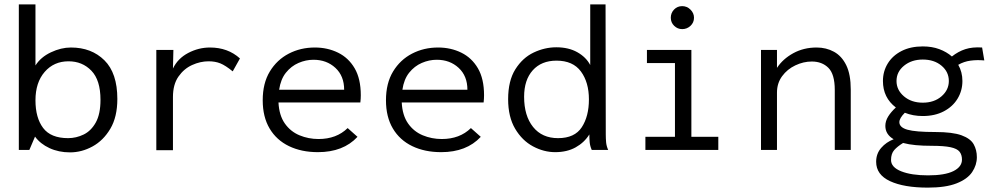

<svg xmlns="http://www.w3.org/2000/svg" viewBox="-20 -685 4544 877"><path d="M300 11Q248 11 206 -8.5Q164 -28 140 -61L114 0H66V-665H142V-386Q166 -424 212.5 -446Q259 -468 304 -468Q398 -468 457 -409.5Q516 -351 516 -233Q516 -151 484 -97Q452 -43 402.5 -16Q353 11 300 11ZM291 -54Q328 -54 362 -70.5Q396 -87 417.5 -125.5Q439 -164 439 -229Q439 -319 397.5 -362Q356 -405 293 -405Q226 -405 184 -356.5Q142 -308 142 -227Q142 -147 177 -100.5Q212 -54 291 -54Z M694 1V-457H772L770 -372Q792 -418 839.5 -443Q887 -468 939 -468Q1021 -468 1076 -418L1043 -359Q1010 -386 986.5 -395.5Q963 -405 933 -405Q895 -405 857.5 -388Q820 -371 795 -335Q770 -299 770 -242V1Z M1432 10Q1357 10 1300 -17.5Q1243 -45 1211.5 -98Q1180 -151 1180 -227Q1180 -305 1212.5 -358.5Q1245 -412 1299 -440Q1353 -468 1418 -468Q1476 -468 1524 -444.5Q1572 -421 1600 -373Q1628 -325 1628 -250Q1628 -242 1627.5 -234Q1627 -226 1626 -217H1252Q1255 -158 1281 -121Q1307 -84 1348 -67Q1389 -50 1435 -50Q1517 -50 1568 -100L1613 -60Q1548 10 1432 10ZM1255 -275H1552Q1552 -338 1512 -375Q1472 -412 1412 -412Q1377 -412 1343.5 -397.5Q1310 -383 1286 -353Q1262 -323 1255 -275Z M1995 10Q1920 10 1863 -17.5Q1806 -45 1774.5 -98Q1743 -151 1743 -227Q1743 -305 1775.5 -358.5Q1808 -412 1862 -440Q1916 -468 1981 -468Q2039 -468 2087 -444.5Q2135 -421 2163 -373Q2191 -325 2191 -250Q2191 -242 2190.5 -234Q2190 -226 2189 -217H1815Q1818 -158 1844 -121Q1870 -84 1911 -67Q1952 -50 1998 -50Q2080 -50 2131 -100L2176 -60Q2111 10 1995 10ZM1818 -275H2115Q2115 -338 2075 -375Q2035 -412 1975 -412Q1940 -412 1906.5 -397.5Q1873 -383 1849 -353Q1825 -323 1818 -275Z M2516 10Q2464 10 2414.5 -16.5Q2365 -43 2333 -97Q2301 -151 2301 -232Q2301 -316 2334 -368.5Q2367 -421 2417.5 -445Q2468 -469 2521 -469Q2577 -469 2617 -446.5Q2657 -424 2676 -388V-665H2746L2747 -71Q2747 -53 2748.5 -35.5Q2750 -18 2758 0H2683Q2675 -18 2673.5 -35.5Q2672 -53 2672 -71Q2649 -34 2609.5 -12Q2570 10 2516 10ZM2529 -54Q2605 -54 2637.5 -104Q2670 -154 2670 -231Q2670 -309 2633.5 -358.5Q2597 -408 2522 -408Q2453 -408 2413.5 -364Q2374 -320 2374 -243Q2374 -156 2415 -105Q2456 -54 2529 -54Z M2928 0V-60H3063V-397H2935V-457H3138V-60H3261V0ZM3096 -552Q3075 -552 3059.5 -567Q3044 -582 3044 -604Q3044 -626 3059 -641.5Q3074 -657 3096 -657Q3118 -657 3134 -641Q3150 -625 3150 -604Q3150 -582 3134 -567Q3118 -552 3096 -552Z M3456 0V-457H3529V-375Q3556 -416 3603.5 -442Q3651 -468 3710 -468Q3754 -468 3789.5 -448.5Q3825 -429 3845.5 -387Q3866 -345 3866 -276V0H3793V-274Q3793 -346 3764 -375Q3735 -404 3688 -404Q3650 -404 3613 -386.5Q3576 -369 3552.5 -337Q3529 -305 3529 -262V0Z M4195 -155Q4150 -155 4113 -170Q4088 -145 4088 -127Q4088 -103 4125 -92.5Q4162 -82 4252 -82Q4331 -82 4372 -67Q4413 -52 4427.5 -26Q4442 0 4442 33Q4442 69 4420.5 101Q4399 133 4349.5 152.5Q4300 172 4218 172Q4109 172 4045.5 142.5Q3982 113 3982 54Q3982 17 4005 -9.5Q4028 -36 4062 -49Q4024 -71 4024 -110Q4024 -132 4037 -153Q4050 -174 4072 -194Q4013 -239 4013 -315Q4013 -359 4035 -395Q4057 -431 4098 -452Q4139 -473 4195 -473Q4237 -473 4270.5 -460.5Q4304 -448 4328 -427Q4357 -450 4389.5 -460.5Q4422 -471 4466 -468L4476 -409Q4443 -412 4413 -408Q4383 -404 4357 -389Q4376 -356 4376 -315Q4376 -271 4354 -234.5Q4332 -198 4291 -176.5Q4250 -155 4195 -155ZM4195 -216Q4247 -216 4280.5 -245Q4314 -274 4314 -315Q4314 -357 4280.5 -385Q4247 -413 4195 -413Q4144 -413 4109.5 -385Q4075 -357 4075 -315Q4075 -274 4109 -245Q4143 -216 4195 -216ZM4050 46Q4050 79 4096.5 97.5Q4143 116 4219 116Q4296 116 4335 96.5Q4374 77 4374 44Q4374 22 4363 8Q4352 -6 4322 -12.5Q4292 -19 4235 -19Q4196 -19 4163.5 -22Q4131 -25 4105 -32Q4079 -16 4064.5 0.5Q4050 17 4050 46Z"/></svg>

Font: Inconsolata SemiExpanded
Style: Regular
Weight: 400
Width: 6
Monospace: yes
Designer: Raph Levien, Cyreal, Brenton Simpson
Foundry: Raph Levien, Cyreal, Google
Version: Version 3.100; ttfautohint (v1.8.4.7-5d5b)